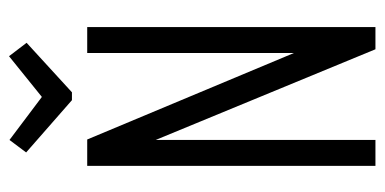

<svg xmlns="http://www.w3.org/2000/svg" viewBox="-228 -604 832 415"><g transform="rotate(-90 187.5 -396.0)"><path d="M274 -792 186 -721 93 -791 66 -755 179 -656H196L303 -754ZM37 0H93V-475L289 0H337V-623H281V-176L94 -623H37Z"/></g></svg>

Font: Inconsolata Condensed
Style: Regular
Weight: 400
Width: 3
Monospace: yes
Designer: Raph Levien, Cyreal, Brenton Simpson
Foundry: Raph Levien, Cyreal, Google
Version: Version 3.100